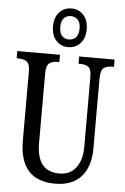

<svg xmlns="http://www.w3.org/2000/svg" viewBox="-64 -1024 700 1079"><g transform="rotate(5 286.5 -484.5)"><path d="M87 -216V-605Q87 -646 71 -659.5Q55 -673 23 -673H12V-714H253V-673H243Q211 -673 195 -659Q179 -645 179 -601V-210Q179 -49 307 -49Q368 -49 401 -93Q434 -137 434 -208V-605Q434 -646 418.5 -659.5Q403 -673 371 -673H361V-714H561V-673H550Q518 -673 502 -659Q486 -645 486 -601V-206Q486 -104 435.5 -47Q385 10 288 10Q87 10 87 -216ZM200 -870Q200 -921 227 -950Q254 -979 295 -979Q336 -979 363 -950Q390 -921 390 -870Q390 -819 363 -790Q336 -761 295 -761Q254 -761 227 -790Q200 -819 200 -870ZM350 -870Q350 -904 334.5 -920Q319 -936 295 -936Q271 -936 256 -920Q241 -904 241 -870Q241 -836 256 -820Q271 -804 295 -804Q319 -804 334.5 -820Q350 -836 350 -870Z"/></g></svg>

Font: Noto Serif Cond
Style: Regular
Weight: 400
Width: 3
Designer: Monotype Design Team
Foundry: Monotype Imaging Inc.
Version: Version 1.001